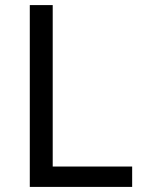

<svg xmlns="http://www.w3.org/2000/svg" viewBox="-20 -734 564 754"><path d="M97 0V-714H187V-80H499V0Z"/></svg>

Font: Noto Sans Old North Arabian
Style: Regular
Weight: 400
Designer: Monotype Design Team
Foundry: Monotype Imaging Inc.
Version: Version 2.001; ttfautohint (v1.8.4.7-5d5b)